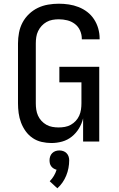

<svg xmlns="http://www.w3.org/2000/svg" viewBox="-20 -763 640 1035"><path d="M257 8Q231 8 204.5 2Q178 -4 156 -19Q134 -34 118.5 -55.5Q103 -77 93.5 -102Q84 -127 80.5 -153.5Q77 -180 77 -206V-529Q77 -558 82.5 -587Q88 -616 101.5 -641.5Q115 -667 136.5 -687.5Q158 -708 184 -720.5Q210 -733 239 -738Q268 -743 297 -743Q324 -743 351 -739Q378 -735 403.5 -725Q429 -715 450.5 -698.5Q472 -682 487 -659Q502 -636 509.5 -609.5Q517 -583 517 -556V-551H421V-554Q421 -577 411.5 -598.5Q402 -620 383.5 -634Q365 -648 342.5 -653.5Q320 -659 297 -659Q280 -659 263 -656Q246 -653 231 -644.5Q216 -636 204.5 -623.5Q193 -611 185.5 -595.5Q178 -580 175.5 -563Q173 -546 173 -529V-206Q173 -189 175.5 -172Q178 -155 185 -139.5Q192 -124 203.5 -111.5Q215 -99 230 -90.5Q245 -82 262 -79Q279 -76 296 -76Q313 -76 330 -79Q347 -82 362 -90.5Q377 -99 388.5 -111.5Q400 -124 407 -139.5Q414 -155 416.5 -172Q419 -189 419 -206V-319H300V-403H515V0H428V-125Q421 -96 405.5 -70.5Q390 -45 367 -26.5Q344 -8 315.5 0Q287 8 257 8ZM289 252 248 214Q261 201 270.5 185Q280 169 285 152Q277 150 269.5 145.5Q262 141 256.5 134Q251 127 249 118.5Q247 110 247 101Q247 90 250.5 80Q254 70 261.5 62.5Q269 55 279 51.5Q289 48 300 48Q311 48 321 51.5Q331 55 338.5 62.5Q346 70 349.5 80Q353 90 353 101Q353 122 349 143Q345 164 337 183.5Q329 203 317 220.5Q305 238 289 252Z"/></svg>

Font: Iosevka Medium Extended
Style: Regular
Weight: 500
Width: 7
Monospace: yes
Designer: Belleve Invis
Foundry: Belleve Invis
Version: Version 32.5.0; ttfautohint (v1.8.4)